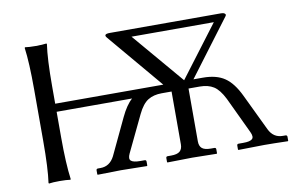

<svg xmlns="http://www.w3.org/2000/svg" viewBox="-70 -774 1383 903"><g transform="rotate(-10 621.5 -322.5)"><path d="M806.2 -365.2 991.2 -609.9H598.1ZM104 -444.8Q104 -573.7 94.2 -645L96.2 -647.9Q114.3 -645 147 -645Q179.7 -645 198.2 -647.9L200.2 -645Q189.9 -575.2 189.9 -444.8V-361.8H670.9H706.1L483.9 -625Q466.3 -645 501 -645H1030.8Q1038.6 -645 1043.9 -643.3Q1049.3 -641.6 1052 -637.2Q1054.7 -632.8 1047.9 -625L850.1 -361.8H895Q960 -361.8 999 -335Q1038.1 -308.6 1068.8 -244.1L1151.9 -70.8Q1172.9 -26.9 1217.8 -26.9H1230Q1238.8 -26.9 1238.8 -19V0L1236.8 2Q1164.1 0 1125 0L1001 2L999 0V-19Q999 -26.9 1006.8 -26.9H1028.8Q1044.9 -26.9 1055.2 -29.1Q1065.4 -31.2 1071.3 -36.1Q1077.1 -41 1076.9 -49.6Q1076.7 -58.1 1070.8 -70.8L988.8 -244.1Q965.8 -290 939.5 -306.6Q913.1 -323.2 874 -323.2H819.8V-70.8Q819.8 -47.9 832.5 -37.4Q845.2 -26.9 874 -26.9H891.1Q898.9 -26.9 898.9 -19V0L897 2Q819.8 0 780.8 0L662.1 2L660.2 0V-19Q660.2 -26.9 668 -26.9H684.1Q713.9 -26.9 726.3 -37.8Q738.8 -48.8 738.8 -70.8V-323.2H736.8H691.9Q652.8 -323.2 626 -306.6Q599.1 -290 577.1 -244.1L494.1 -70.8Q482.4 -46.4 493.4 -36.6Q504.4 -26.9 537.1 -26.9H558.1Q565.9 -26.9 565.9 -19V0L564 2Q476.1 0 439.9 0L329.1 2L327.1 0V-19Q327.1 -26.9 335 -26.9H347.2Q391.6 -26.9 414.1 -70.8L496.1 -244.1Q521.5 -297.9 550.3 -323.2H189.9V-200.2Q189.9 -75.2 200.2 0L198.2 2.9Q179.7 0 147 0Q114.3 0 96.2 2.9L94.2 0Q104 -67.9 104 -200.2Z"/></g></svg>

Font: Linux Biolinum G
Style: Regular
Weight: 400
Designer: Philipp H. Poll
Foundry: Philipp H. Poll
Version: Version 1.1.0 ; ttfautohint (v1.6)